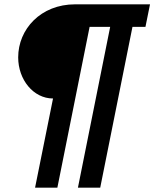

<svg xmlns="http://www.w3.org/2000/svg" viewBox="-20 -718 713 887"><path d="M142 149H245L394 -594H489L340 149H443L592 -594H652L673 -698H327C168 -698 64 -583 64 -453C64 -350 134 -263 225 -263Z"/></svg>

Font: Braiins Sans
Style: Bold Italic
Weight: 700
Italic angle: -11.31°
Designer: Mike Abbink, Paul van der Laan, Pieter van Rosmalen, Jiri Chlebus, Lubos Buracinsky
Foundry: Bold Monday, Sudetype
Version: Version 1.000;hotconv 1.0.109;makeotfexe 2.5.65596